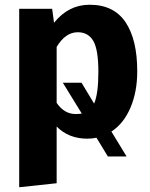

<svg xmlns="http://www.w3.org/2000/svg" viewBox="-20 -568 631 810"><path d="M559 -267Q559 -181 530.5 -114Q502 -47 450 -13L514 92H435L387 13Q370 17 348 17Q270 17 219 -34V205L61 222V-531H200L208 -472Q269 -548 358 -548Q460 -548 509.5 -474.5Q559 -401 559 -267ZM299 -87Q317 -87 325 -89L245 -219H324L377 -131Q395 -172 395 -265Q395 -359 373.5 -395.5Q352 -432 308 -432Q256 -432 219 -370V-134Q251 -87 299 -87Z"/></svg>

Font: Fira Sans
Style: Bold
Weight: 700
Designer: bBox Type GmbH & Carrois Corporate GbR & Edenspiekermann AG
Foundry: bBox Type GmbH & Carrois Corporate GbR & Edenspiekermann AG
Version: Version 4.301;PS 004.301;hotconv 1.0.88;makeotf.lib2.5.64775